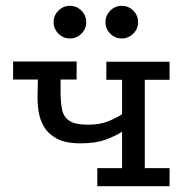

<svg xmlns="http://www.w3.org/2000/svg" viewBox="-20 -639 644 659"><path d="M399 -187Q378 -173 343.5 -160Q309 -147 256 -147Q206 -147 176.5 -162.5Q147 -178 132 -202.5Q117 -227 112.5 -256.5Q108 -286 109 -314L110 -366H25V-428H243V-366H188V-322Q188 -288 193 -263Q198 -238 218 -224.5Q238 -211 283 -211Q324 -211 353.5 -223.5Q383 -236 399 -247V-365H345V-427H562V-365H477V-62H562V0H314V-62H399ZM398 -619Q421 -619 437.5 -602.5Q454 -586 454 -563Q454 -540 437.5 -523.5Q421 -507 398 -507Q375 -507 358.5 -523.5Q342 -540 342 -563Q342 -586 358.5 -602.5Q375 -619 398 -619ZM220 -619Q243 -619 259.5 -602.5Q276 -586 276 -563Q276 -540 259.5 -523.5Q243 -507 220 -507Q197 -507 180.5 -523.5Q164 -540 164 -563Q164 -586 180.5 -602.5Q197 -619 220 -619Z"/></svg>

Font: Podkova
Style: Regular
Weight: 400
Designer: Ilya Yudin
Foundry: Cyreal (www.cyreal.org)
Version: Version 2.103